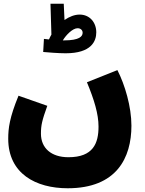

<svg xmlns="http://www.w3.org/2000/svg" viewBox="-20 -776 776 1027"><path d="M331 -491C469 -491 495 -556 495 -603C495 -656 460 -698 406 -698C379 -698 351 -687 325 -669L321 -756H250L255 -591C250 -583 246 -574 242 -565C231 -566 222 -567 215 -568L211 -498C231 -496 293 -491 331 -491ZM395 -625C412 -625 422 -614 422 -601C422 -582 406 -560 323 -560C321 -560 318 -560 316 -560C334 -590 369 -625 395 -625ZM24 -34C24 153 172 231 342 231C604 231 683 68 683 -104C683 -205 648 -323 608 -401L445 -336C484 -242 507 -166 507 -99C507 -10 479 65 346 65C254 65 199 16 199 -61C199 -106 205 -132 233 -210L79 -264C31 -147 24 -90 24 -34Z"/></svg>

Font: Noto Sans Arabic SemCond Blk
Style: Regular
Weight: 900
Width: 4
Designer: Monotype Design Team, Nadine Chahine, Nizar Qandah and Khaled Hosny
Foundry: Monotype Imaging Inc.
Version: Version 2.012